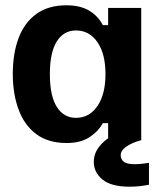

<svg xmlns="http://www.w3.org/2000/svg" viewBox="-20 -530 615 725"><path d="M231.7 10Q161.7 10 116.7 -23.8Q71.7 -57.5 50 -116.7Q28.3 -175.8 28.3 -250.8Q28.3 -328.3 50.4 -386.7Q72.5 -445 117.5 -477.5Q162.5 -510 230.8 -510Q283.3 -510 317.1 -489.6Q350.8 -469.2 368.3 -435H388.3V-500H513.3V0H388.3V-65H368.3Q350.8 -33.3 317.5 -11.7Q284.2 10 231.7 10ZM266.7 -85Q317.5 -85 347.9 -129.6Q378.3 -174.2 378.3 -250Q378.3 -326.7 347.9 -370.8Q317.5 -415 266.7 -415Q220.8 -415 194.6 -373.8Q168.3 -332.5 168.3 -250Q168.3 -167.5 194.6 -126.2Q220.8 -85 266.7 -85ZM469.2 175Q400 175 367.1 147.9Q334.2 120.8 334.2 81.7Q334.2 50.8 353.3 25.4Q372.5 0 405.8 -19.2L510.8 -5V0Q477.5 9.2 456.7 23.8Q435.8 38.3 435.8 55.8Q435.8 70.8 447.1 80.4Q458.3 90 489.2 90Q502.5 90 517.1 88.3Q531.7 86.7 542.5 85V167.5Q526.7 170.8 507.9 172.9Q489.2 175 469.2 175Z"/></svg>

Font: Familjen Grotesk Variable
Style: Regular
Weight: 400
Designer: Anders Wikstroem, Jonas Baeckman, Matilda Gysing, Kristian Moeller
Foundry: Familjen STHLM AB
Version: Version 2.000